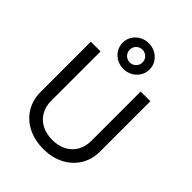

<svg xmlns="http://www.w3.org/2000/svg" viewBox="-276 -1141 1296 1296"><g transform="rotate(45 372.0 -492.5)"><path d="M87.9 -247.6V-727.5H180.7V-254.9Q180.7 -202.6 203.9 -161.6Q227.1 -120.6 270.5 -97.4Q314 -74.2 372.6 -74.2Q430.7 -74.2 473.9 -97.4Q517.1 -120.6 540.3 -161.6Q563.5 -202.6 563.5 -254.9V-727.5H656.2V-247.6Q656.2 -172.9 620.8 -114Q585.4 -55.2 521 -21.7Q456.5 11.7 372.6 11.7Q288.1 11.7 223.4 -21.7Q158.7 -55.2 123.3 -114Q87.9 -172.9 87.9 -247.6ZM244.1 -875Q244.1 -908.2 261.2 -936.3Q278.3 -964.4 307.9 -980.7Q337.4 -997.1 372.6 -997.1Q407.7 -997.1 437.3 -980.7Q466.8 -964.4 483.9 -936.3Q501 -908.2 501 -875Q501 -841.8 483.9 -813.5Q466.8 -785.2 437.3 -768.8Q407.7 -752.4 372.6 -752.4Q337.4 -752.4 307.9 -768.8Q278.3 -785.2 261.2 -813.5Q244.1 -841.8 244.1 -875ZM433.6 -875Q433.6 -900.4 415.8 -918.2Q397.9 -936 372.6 -936Q347.2 -936 329.3 -918.2Q311.5 -900.4 311.5 -875Q311.5 -849.6 329.3 -831.8Q347.2 -814 372.6 -814Q397.9 -814 415.8 -831.8Q433.6 -849.6 433.6 -875Z"/></g></svg>

Font: Raveo Variable
Style: Regular
Weight: 400
Designer: Jakub Foglar, Rasmus Andersson (Inter)
Foundry: Jakubfoglar.com
Version: Version 1.000;Glyphs 3.2.3 (3260)